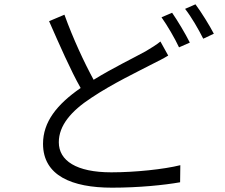

<svg xmlns="http://www.w3.org/2000/svg" viewBox="-20 -830 1040 888"><path d="M776 -771 727 -750C754 -712 789 -652 808 -611L858 -633C837 -675 801 -735 776 -771ZM884 -810 836 -789C865 -752 898 -695 920 -651L969 -674C950 -711 911 -774 884 -810ZM278 -762 207 -732C255 -623 307 -504 353 -423C243 -347 179 -266 179 -165C179 -18 312 38 498 38C622 38 740 26 813 13L814 -66C738 -47 605 -33 495 -33C333 -33 252 -87 252 -172C252 -249 308 -316 403 -378C502 -444 616 -498 685 -534C713 -548 737 -560 758 -573L722 -638C702 -622 681 -609 654 -593C598 -562 504 -517 413 -461C370 -540 318 -651 278 -762Z"/></svg>

Font: Noto Sans CJK SC DemiLight
Style: Regular
Weight: 350
Designer: Ryoko NISHIZUKA 西塚涼子 (kana, bopomofo & ideographs); Paul D. Hunt (Latin, Greek & Cyrillic); Sandoll Communications 산돌커뮤니
Foundry: Adobe
Version: Version 2.004;hotconv 1.0.118;makeotfexe 2.5.65603